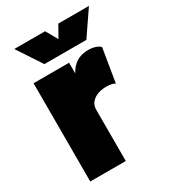

<svg xmlns="http://www.w3.org/2000/svg" viewBox="-173 -790 785 880"><g transform="rotate(-30 219.5 -350.0)"><path d="M351 -571 439 -700H277L242 -638L207 -700H44L129 -571ZM230 -463V-520H42V0H230V-271C230 -312 264 -331 293 -337C303 -339 313 -340 322 -340C344 -340 362 -335 368 -330L397 -507C388 -516 368 -527 334 -527C283 -527 250 -502 230 -463Z"/></g></svg>

Font: Arthouse Owned Black
Style: Regular
Weight: 900
Designer: Jeremy Tribby
Foundry: Tribby Type
Version: Version 1.000;PS 001.000;hotconv 1.0.88;makeotf.lib2.5.64775